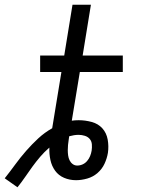

<svg xmlns="http://www.w3.org/2000/svg" viewBox="-76 -755 596 813"><path d="M-2 38 -56 0Q-33 -29 -11.5 -58.5Q10 -88 34.5 -116Q59 -144 86 -169Q113 -194 145 -212L184 -450H94V-520H196L231 -735H309L274 -520H444V-450H262L228 -244Q235 -245 242 -245.5Q249 -246 257 -246Q285 -246 312.5 -238.5Q340 -231 357.5 -211.5Q375 -192 380 -164Q385 -136 381 -108Q377 -84 366.5 -61.5Q356 -39 337 -22.5Q318 -6 293.5 1Q269 8 246 8Q219 8 195.5 -2Q172 -12 157.5 -32Q143 -52 137.5 -77.5Q132 -103 133 -130Q112 -112 94.5 -91.5Q77 -71 61 -49Q45 -27 30 -5Q15 17 -2 38ZM251 -54Q263 -54 274 -59Q285 -64 293 -73.5Q301 -83 305.5 -94Q310 -105 312 -117Q314 -130 313 -143.5Q312 -157 304 -166.5Q296 -176 283 -180Q270 -184 257 -184Q247 -184 237.5 -182.5Q228 -181 217 -178L215 -164Q213 -152 212 -141Q211 -130 211 -119Q211 -108 212.5 -97Q214 -86 218.5 -76.5Q223 -67 231.5 -60.5Q240 -54 251 -54Z"/></svg>

Font: Iosevka Term Curly Oblique
Style: Regular
Weight: 400
Italic angle: -9°
Designer: Belleve Invis
Foundry: Belleve Invis
Version: Version 32.3.0